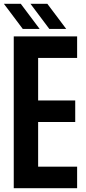

<svg xmlns="http://www.w3.org/2000/svg" viewBox="-20 -992 454 1012"><path d="M52.5 0V-800H386.5V-686.5H181V-462.5H376.5V-349H181V-113.5H386.5V0ZM240 -839.5 140.5 -972H229.5L329 -839.5ZM100 -839.5 0.5 -972H89.5L189 -839.5Z"/></svg>

Font: Big Shoulders
Style: Bold
Weight: 700
Designer: Patric King
Foundry: XO Type Co
Version: Version 2.002